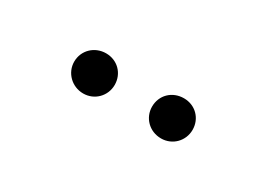

<svg xmlns="http://www.w3.org/2000/svg" viewBox="-16 -843 575 413"><g transform="rotate(30 271.5 -637.0)"><path d="M124 -636.7C124 -609.4 146.5 -586.9 174.8 -586.9C203.1 -586.9 224.6 -609.4 224.6 -636.7C224.6 -665 203.1 -686.5 174.8 -686.5C146.5 -686.5 124 -665 124 -636.7ZM317.4 -636.7C317.4 -609.4 338.9 -586.9 368.2 -586.9C396.5 -586.9 418 -609.4 418 -636.7C418 -665 396.5 -686.5 368.2 -686.5C338.9 -686.5 317.4 -665 317.4 -636.7Z"/></g></svg>

Font: Ed Sans Neue
Style: Regular
Weight: 400
Designer: Stephen Hutchings
Version: Version 1.004;PS 001.004;hotconv 1.0.88;makeotf.lib2.5.64775